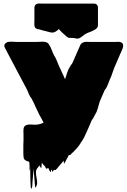

<svg xmlns="http://www.w3.org/2000/svg" viewBox="-20 -946 743 1127"><path d="M703 -677Q703 -672 702 -669Q701 -664 698.5 -658.5Q696 -653 694 -648Q691 -639 686 -630Q685 -629 684.5 -627Q684 -625 683 -623L649 -544Q643 -528 637.5 -511Q632 -494 624 -478Q617 -458 610 -442Q603 -426 595 -418L565 -349Q559 -327 553 -306.5Q547 -286 539 -275Q538 -274 537.5 -272Q537 -270 535 -268Q527 -249 519 -241L503 -204Q499 -194 495 -185.5Q491 -177 487 -168Q480 -152 473 -138Q466 -124 458 -114Q456 -111 454 -108Q452 -105 450 -101Q447 -96 443.5 -91.5Q440 -87 437 -83Q435 -80 430 -75Q428 -72 422 -66L408 -52Q406 -50 403.5 -48Q401 -46 399 -44Q398 -42 396 -40Q396 -39 395.5 -39Q395 -39 395 -38Q393 -36 391.5 -36Q390 -36 388 -36Q387 -35 386.5 -35.5Q386 -36 386 -36Q385 -36 385 -35.5Q385 -35 384 -35Q383 -33 380.5 -29Q378 -25 378 -24Q375 -19 372.5 -14Q370 -9 367 -4Q364 4 360 9Q359 10 358 12.5Q357 15 356 14Q355 10 354.5 5.5Q354 1 354 -3Q347 4 338.5 15Q330 26 320 37Q317 40 316 42L307 51Q300 55 302.5 53Q305 51 298 51Q297 52 296 53Q295 54 294 55Q291 56 290 59Q289 60 288 61.5Q287 63 286 62Q284 60 284.5 54.5Q285 49 282 50Q278 51 279 56Q280 61 278 64Q278 65 274 61Q271 57 269.5 53.5Q268 50 266 46Q265 44 264.5 42Q264 40 262 40Q261 39 260.5 40.5Q260 42 258 43Q254 46 251 43Q247 39 247 37Q247 35 243 30Q243 28 241 26.5Q239 25 237 24Q236 22 234 20Q232 18 230 15Q228 12 226 9Q224 16 224 24.5Q224 33 222 41Q222 42 220.5 39.5Q219 37 218 36Q215 33 214 31L210 25Q207 33 202 38Q191 49 191 64.5Q191 80 194.5 96.5Q198 113 198 128.5Q198 144 187 155Q187 161 186 153.5Q185 146 184.5 134Q184 122 183 116Q182 102 181 89Q180 76 178 63Q177 58 177 52.5Q177 47 176 43Q175 63 174 84Q173 105 171 119Q170 127 170 136Q170 145 168 153Q167 155 166.5 158.5Q166 162 164 161Q161 158 160.5 153Q160 148 160 143Q158 120 158 84.5Q158 49 156 27Q156 22 155 31.5Q154 41 153.5 50Q153 59 152 55Q150 48 152 35Q154 22 153 11.5Q152 1 140 0L135 -2Q118 -9 118 -27V-32Q117 -36 117 -40Q117 -44 117 -48V-69Q117 -83 117 -96Q117 -109 118 -121V-156Q118 -164 117.5 -173Q117 -182 118 -189Q119 -200 126 -206.5Q133 -213 143 -214Q153 -216 163.5 -215Q174 -214 183 -214H185Q212 -214 236 -226Q231 -235 226.5 -244Q222 -253 217 -262Q210 -273 204 -287Q198 -301 191 -314Q185 -328 178.5 -341.5Q172 -355 165 -368Q158 -376 151.5 -389.5Q145 -403 139 -419L22 -640L19 -647Q18 -649 16 -652Q14 -655 13 -658Q9 -663 7 -670Q5 -674 5 -676Q5 -680 6 -681Q6 -684 7 -685Q10 -691 17 -695Q22 -700 29 -700Q40 -702 52.5 -701Q65 -700 75 -700H200Q210 -700 221.5 -701Q233 -702 243 -700Q255 -699 264 -690L268 -684Q276 -672 281 -659Q286 -646 291 -634L296 -625Q296 -624 296.5 -623.5Q297 -623 297 -621H298V-620Q306 -608 312.5 -592Q319 -576 326 -559L353 -501Q355 -496 357.5 -491Q360 -486 362 -481Q368 -502 375 -522Q382 -542 391 -555Q395 -561 398 -566Q401 -571 404 -574L413 -594L416 -601L437 -649Q438 -651 439 -653.5Q440 -656 441 -658Q446 -668 450 -678.5Q454 -689 464 -695Q474 -701 485.5 -700.5Q497 -700 508 -700H660Q666 -700 672 -700.5Q678 -701 683 -700Q690 -699 696 -694Q701 -690 702 -685.5Q703 -681 703 -677ZM555 -798Q555 -790 551 -785Q545 -775 532 -769Q519 -762 506 -757.5Q493 -753 480 -746Q471 -740 463 -733Q455 -726 444 -721Q436 -718 428 -720Q420 -722 412 -723Q405 -724 398.5 -723.5Q392 -723 384 -724Q376 -727 369.5 -732.5Q363 -738 357 -744Q351 -749 344.5 -755Q338 -761 333 -767Q332 -768 331 -769Q330 -770 329 -771Q328 -772 327.5 -773.5Q327 -775 325 -775Q324 -775 323 -773.5Q322 -772 321 -771Q319 -770 317 -768Q305 -758 293 -755Q284 -754 274.5 -756.5Q265 -759 257 -761Q244 -764 231 -767.5Q218 -771 205 -775H200L193 -778Q191 -779 188 -782Q184 -787 182 -794Q181 -802 181.5 -810.5Q182 -819 182 -826V-902Q182 -911 188 -917.5Q194 -924 203 -925Q208 -926 212.5 -925.5Q217 -925 221 -925H532Q542 -925 548.5 -918.5Q555 -912 555 -902Z"/></svg>

Font: Rubik Wet Paint
Style: Regular
Weight: 400
Designer: Hubert and Fischer, NaN
Foundry: Hubert and Fischer, NaN
Version: Version 2.200